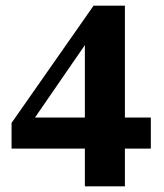

<svg xmlns="http://www.w3.org/2000/svg" viewBox="-20 -661 582 681"><path d="M515 -134H423V0H281V-134H21V-225L312 -641H423V-244H515ZM104 -244H281V-501Z"/></svg>

Font: Source Serif Pro
Style: Bold
Weight: 700
Designer: Frank Grießhammer
Foundry: Adobe Systems Incorporated
Version: Version 3.001;hotconv 1.0.111;makeotfexe 2.5.65597